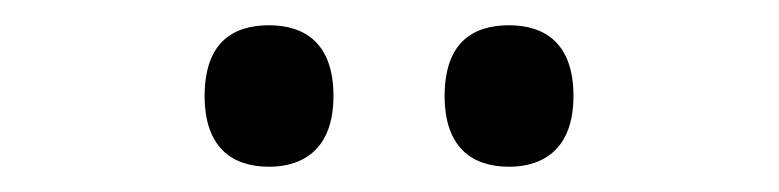

<svg xmlns="http://www.w3.org/2000/svg" viewBox="-20 -764 617 152"><path d="M383 -632C411 -632 434 -647 434 -688C434 -730 411 -744 383 -744C354 -744 332 -730 332 -688C332 -647 354 -632 383 -632ZM193 -632C221 -632 244 -647 244 -688C244 -730 221 -744 193 -744C164 -744 142 -730 142 -688C142 -647 164 -632 193 -632Z"/></svg>

Font: Noto Fangsong KSS Vertical
Style: Regular
Weight: 400
Designer: LIU Zhao, ZHANG Congyu, Kushim JIANG
Foundry: Guyu Beijing Co. Ltd.
Version: Version 1.000;November 16, 2022;FontCreator 11.5.0.2427 64-b